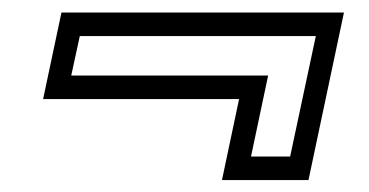

<svg xmlns="http://www.w3.org/2000/svg" viewBox="-20 -462 604 314"><path d="M542.5 -441.5 484.5 -167.5H343L371 -300H50.5L80.5 -441.5ZM496.5 -403H110.5L96.5 -338.5H418.5L390.5 -206H454.5Z"/></svg>

Font: Tourney
Style: Italic
Weight: 400
Italic angle: -12°
Version: Version 1.015